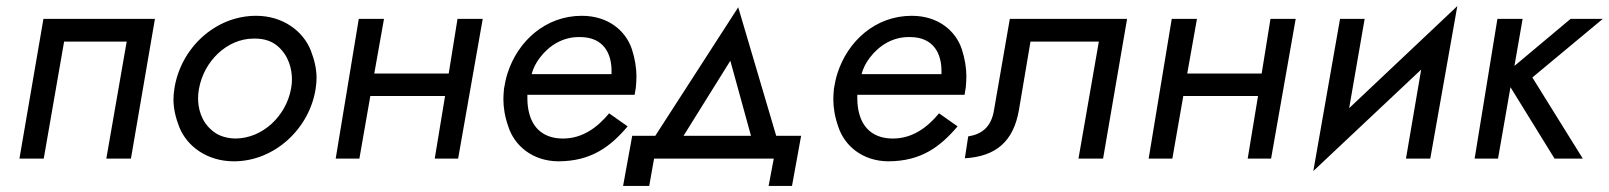

<svg xmlns="http://www.w3.org/2000/svg" viewBox="-20 -522 5296 632"><path d="M490 -460H123L44 0H124L191 -385H397L330 0H411Z M554 -230C552 -218 551 -205 551 -194C551 -165 558 -135 570 -104C595 -41 661 9 750 9C884 9 999 -99 1019 -230C1021 -242 1022 -255 1022 -266C1022 -295 1015 -325 1003 -356C978 -419 912 -470 823 -470C687 -470 574 -362 554 -230ZM635 -230C651 -320 727 -395 815 -395C816 -395 818 -395 819 -395C849 -395 874 -387 893 -371C931 -339 941 -294 941 -260C941 -250 940 -240 938 -230C922 -141 845 -66 754 -66C724 -67 699 -75 680 -91C641 -122 632 -167 632 -199C632 -209 633 -220 635 -230Z M1486 -460 1457 -280H1212L1244 -460H1161L1085 0H1163L1199 -206H1445L1411 0H1488L1569 -460Z M1985 -149C1947 -103 1898 -66 1833 -66C1772 -66 1735 -98 1722 -149C1718 -164 1716 -180 1716 -197C1716 -201 1716 -206 1716 -210H2069L2073 -234C2074 -246 2075 -258 2075 -270C2075 -299 2070 -329 2060 -360C2040 -420 1983 -470 1895 -470C1776 -470 1684 -387 1650 -279C1645 -263 1642 -247 1639 -230C1638 -218 1637 -207 1637 -196C1637 -167 1642 -137 1653 -106C1673 -43 1732 8 1817 9C1926 9 1989 -39 2046 -106ZM1730 -278C1735 -297 1744 -315 1757 -332C1788 -373 1833 -400 1885 -400C1886 -400 1888 -400 1889 -400C1969 -400 1993 -343 1993 -289C1993 -285 1993 -282 1993 -278Z M2527 0 2510 90H2587L2617 -75H2535L2410 -498L2137 -75H2061L2031 90H2117L2133 0ZM2384 -322 2452 -75H2230Z M3071 -149C3033 -103 2984 -66 2919 -66C2858 -66 2821 -98 2808 -149C2804 -164 2802 -180 2802 -197C2802 -201 2802 -206 2802 -210H3155L3159 -234C3160 -246 3161 -258 3161 -270C3161 -299 3156 -329 3146 -360C3126 -420 3069 -470 2981 -470C2862 -470 2770 -387 2736 -279C2731 -263 2728 -247 2725 -230C2724 -218 2723 -207 2723 -196C2723 -167 2728 -137 2739 -106C2759 -43 2818 8 2903 9C3012 9 3075 -39 3132 -106ZM2816 -278C2821 -297 2830 -315 2843 -332C2874 -373 2919 -400 2971 -400C2972 -400 2974 -400 2975 -400C3055 -400 3079 -343 3079 -289C3079 -285 3079 -282 3079 -278Z M3690 -460H3304L3252 -160C3243 -103 3211 -80 3167 -73L3156 -1C3258 -7 3316 -56 3334 -160L3372 -385H3597L3530 0H3611Z M4162 -460 4133 -280H3888L3920 -460H3837L3761 0H3839L3875 -206H4121L4087 0H4164L4245 -460Z M4472 -460H4391L4303 41L4658 -293L4608 0H4688L4777 -502L4421 -166Z M4909 -460 4834 0H4911L4952 -235L5097 0H5190L5024 -267L5256 -460H5150L4965 -305L4992 -460Z"/></svg>

Font: Jost
Style: Italic
Weight: 400
Italic angle: -5°
Version: Version 3.710